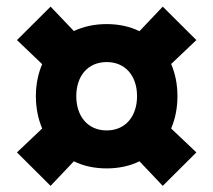

<svg xmlns="http://www.w3.org/2000/svg" viewBox="-20 -634 660 594"><path d="M310 -113C347.5 -113 382 -120.5 411.5 -135L483.5 -59L587.5 -162.5L509.5 -236.5C522 -266 529 -299.5 529 -336.5C529 -373.5 522 -407 509.5 -436L587.5 -510L483.5 -613.5L411.5 -537.5C382 -552 347.5 -559.5 310 -559.5C272.5 -559.5 238.5 -552 208.5 -538L136.5 -613.5L32.5 -510L110.5 -435.5C98 -406.5 91 -373 91 -336.5C91 -299.5 98 -266 110.5 -236.5L32.5 -162.5L136.5 -59L208.5 -135C238 -120.5 272.5 -113 310 -113ZM216 -336.5C216 -398 251 -442 310 -442C369 -442 404 -398 404 -336.5C404 -275 369 -230.5 310 -230.5C251 -230.5 216 -275 216 -336.5Z"/></svg>

Font: Monaspace Krypton ExtraBold
Style: Regular
Weight: 800
Designer: Riley Cran & the Lettermatic Team
Foundry: Lettermatic
Version: Version 1.101 (Monaspace Krypton)